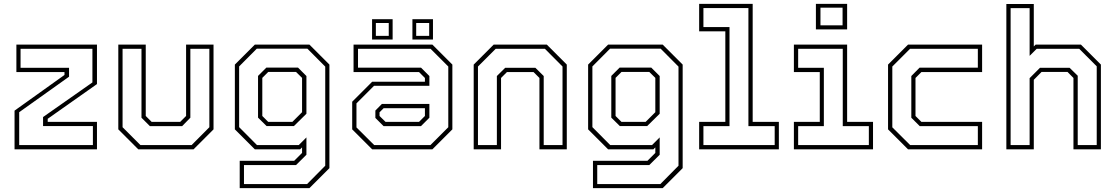

<svg xmlns="http://www.w3.org/2000/svg" viewBox="-20 -770 5752 990"><path d="M79 -22H459V-120H202V-166.5L456.5 -345V-518.5H86V-420.5H336V-374.5L79 -191.5ZM55 0V-199.5L312.5 -383.5V-398.5H64.5V-540H480V-336.5L226 -157.5V-141.5H480V0Z M693 0 590 -103V-540H731.5V-172L762 -141.5H909L939.5 -172V-540H1081V-103L978 0ZM704 -22H968L1059.5 -114V-518.5H961.5V-163L919 -119.5H753L709.5 -163V-518.5H612V-114Z M1216 200V59H1497L1537.5 18.5V-10L1527.5 0H1294L1191 -103V-437L1294 -540H1575.5L1678.5 -437V97L1575.5 200ZM1238 179H1563.5L1657 84.5V-426.5L1565 -519H1304L1213 -427.5V-114.5L1305 -22H1520.5L1560 -61.5V28L1506.5 81H1238ZM1354.5 -120 1310.5 -163.5V-378.5L1353.5 -421.5H1516.5L1560 -378V-183.5L1495.5 -120ZM1363 -141.5H1487.5L1537.5 -191.5V-368.5L1506.5 -399H1363L1332.5 -368.5V-172Z M1899 0 1796 -103V-245.5L1899 -348.5H2171V-368L2140.5 -398.5H1803V-540H2209.5L2312.5 -437V-103L2209.5 0ZM1958 -119.5 1915.5 -162V-200L1949 -234H2194V-163L2150.5 -119.5ZM1909.5 -22H2199.5L2291.5 -114V-427L2200 -518.5H1826V-421H2151L2194 -378V-327.5H1908.5L1818 -237V-113ZM1968 -141.5H2140.5L2171 -172V-212H1958L1937 -191V-172ZM2106.5 -566V-671H2212.5V-566ZM1898.5 -566V-671H2004.5V-566ZM1918 -585H1984.5V-651.5H1918ZM2126 -585H2193V-651.5H2126Z M2422.5 0V-437L2525.5 -540H2799.5L2902.5 -437V0H2761.5V-368L2731 -398.5H2594L2563.5 -368V0ZM2444.5 -22H2542V-378L2585 -420.5H2740.5L2783.5 -378V-22H2880.5V-427L2789.5 -518.5H2536L2444.5 -427Z M3037.5 200V59H3318.5L3359 18.5V-10L3349 0H3115.5L3012.5 -103V-437L3115.5 -540H3397L3500 -437V97L3397 200ZM3059.5 179H3385L3478.5 84.5V-426.5L3386.5 -519H3125.5L3034.5 -427.5V-114.5L3126.5 -22H3342L3381.5 -61.5V28L3328 81H3059.5ZM3176 -120 3132 -163.5V-378.5L3175 -421.5H3338L3381.5 -378V-183.5L3317 -120ZM3184.5 -141.5H3309L3359 -191.5V-368.5L3328 -399H3184.5L3154 -368.5V-172Z M3585 0V-141.5H3720V-608.5H3585V-750H3861V-141.5H3996V0ZM3607 -22H3974.5V-119.5H3839V-728.5H3607V-630.5H3741.5V-119.5H3607Z M4187 -618.5V-750H4348V-618.5ZM4210.5 -639.5H4324.5V-730.5H4210.5ZM4073.5 0V-141.5H4207V-398.5H4073.5V-540H4348V-141.5H4481.5V0ZM4095.5 -22H4460V-119.5H4325.5V-518.5H4095.5V-420.5H4228V-119.5H4095.5Z M4662 0 4559 -103V-437L4662 -540H5044V-398.5H4731L4700.5 -368V-172L4731 -141.5H5044V0ZM4673 -22H5022V-119.5H4722.5L4679 -163V-378L4721.5 -421H5022V-518.5H4672.5L4581 -427V-113.5Z M5169 0V-749.5H5310.5V-530.5L5320 -540H5553.5L5656.5 -437V0H5515V-368L5484.5 -399H5350.5L5310.5 -358.5V0ZM5191 -22H5289V-367L5342.5 -420.5H5495L5537 -379.5V-22H5635V-428L5544.5 -518.5H5325.5L5289 -482V-728H5191Z"/></svg>

Font: Tourney Thin ExtraLight
Style: Regular
Weight: 250
Version: Version 1.015